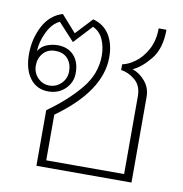

<svg xmlns="http://www.w3.org/2000/svg" viewBox="-69 -639 670 704"><g transform="rotate(10 266.0 -287.0)"><path d="M112 -207Q184 -258 231 -314.5Q278 -371 278 -439Q278 -472 266 -499Q254 -526 228 -538L165 -470L105 -535Q77 -522 59.5 -485.5Q42 -449 41 -415Q53 -434 73 -441.5Q93 -449 112 -449Q151 -449 173 -425Q195 -401 195 -360Q195 -325 170 -300.5Q145 -276 107 -276Q64 -276 39 -309Q14 -342 14 -399Q14 -456 39 -503.5Q64 -551 111 -565L166 -503L224 -565Q265 -554 285.5 -520.5Q306 -487 306 -438Q306 -312 144 -196V-26H434V-316Q434 -355 409.5 -375.5Q385 -396 357 -400V-421Q379 -425 404.5 -443.5Q430 -462 448 -495.5Q466 -529 466 -574H495Q495 -504 462.5 -464Q430 -424 398 -410Q425 -401 445.5 -376.5Q466 -352 466 -319V0H112ZM170 -362Q170 -390 154 -408.5Q138 -427 107 -427Q79 -427 62.5 -408Q46 -389 46 -362Q46 -335 64 -316.5Q82 -298 107 -298Q133 -298 151.5 -316.5Q170 -335 170 -362Z"/></g></svg>

Font: Taviraj Thin
Style: Regular
Weight: 250
Designer: Katatrad Team
Foundry: CadsonDemak
Version: Version 1.001